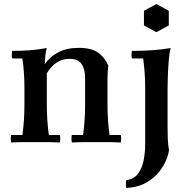

<svg xmlns="http://www.w3.org/2000/svg" viewBox="-20 -698 920 943"><path d="M35 2Q31 -17 35 -35H90Q95 -71 97.5 -107.5Q100 -144 100 -184V-264Q100 -343 90 -411H40Q36 -430 40 -448Q85 -448 125 -451Q165 -454 210 -462Q205 -446 202.5 -423.5Q200 -401 200 -383L210 -338V-184Q210 -144 212.5 -107.5Q215 -71 220 -35H274Q278 -17 274 2Q242 0 212.5 0Q183 0 155 0Q127 0 97.5 0Q68 0 35 2ZM333 2Q329 -17 333 -35H388Q393 -71 395.5 -107.5Q398 -144 398 -184V-317Q398 -356 381.5 -382.5Q365 -409 321 -409Q286 -409 258.5 -391Q231 -373 210 -338L200 -383Q224 -419 266 -441Q308 -463 367 -463Q428 -463 461 -440Q494 -417 512 -376Q510 -361 509 -344Q508 -327 508 -312V-184Q508 -144 510.5 -107.5Q513 -71 518 -35H573Q577 -17 573 2Q541 0 511.5 0Q482 0 453 0Q425 0 395.5 0Q366 0 333 2ZM803 -264V-74Q803 -46 804 -17.5Q805 11 810 40Q806 68 791 99.5Q776 131 750 159Q724 187 686.5 205Q649 223 600 225Q597 206 600 187Q638 182 658 155Q678 128 685.5 89.5Q693 51 693 10V-264Q693 -343 683 -411H628Q624 -430 628 -448Q675 -448 723.5 -451Q772 -454 818 -462Q812 -439 809 -402.5Q806 -366 804.5 -328.5Q803 -291 803 -264ZM748 -678 809 -645V-573L748 -540L687 -573V-645Z"/></svg>

Font: Poltawski Nowy Medium
Style: Regular
Weight: 500
Version: Version 1.001;gftools[0.9.25]